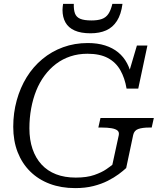

<svg xmlns="http://www.w3.org/2000/svg" viewBox="-20 -949 825 986"><path d="M131 -290Q131 -343 140 -392Q149 -441 166 -483.5Q183 -526 209 -561Q235 -596 268 -621Q301 -646 341.5 -659.5Q382 -673 429 -673Q493 -673 534 -651Q575 -629 598 -588.5Q621 -548 630 -494H690L737 -715H683L636 -556L657 -551Q650 -591 632.5 -624Q615 -657 587 -680Q559 -703 520 -715.5Q481 -728 431 -728Q363 -728 304 -706.5Q245 -685 197.5 -645.5Q150 -606 117 -552.5Q84 -499 66 -434Q48 -369 48 -298Q48 -226 70.5 -168Q93 -110 135 -68.5Q177 -27 235.5 -5Q294 17 366 17Q418 17 459.5 6.5Q501 -4 533.5 -20.5Q566 -37 589.5 -54.5Q613 -72 628 -86L664 -256Q669 -279 690 -286.5Q711 -294 746 -294H759L770 -343H496L485 -294H503Q532 -294 552.5 -290.5Q573 -287 583 -279Q593 -271 590 -255L557 -103Q549 -96 526 -80Q503 -64 464.5 -50.5Q426 -37 369 -37Q312 -37 268 -54Q224 -71 193.5 -104Q163 -137 147 -184Q131 -231 131 -290ZM445 -778Q491 -778 525 -793Q559 -808 580.5 -841.5Q602 -875 609 -929H557Q549 -896 536.5 -877.5Q524 -859 503 -851.5Q482 -844 450 -844Q412 -844 392 -852.5Q372 -861 365 -880Q358 -899 359 -929H304Q303 -921 302 -914Q301 -907 301 -898Q301 -861 316 -834Q331 -807 363 -792.5Q395 -778 445 -778Z"/></svg>

Font: Roboto Serif 20pt Light
Style: Italic
Weight: 300
Italic angle: -10°
Version: Version 1.007